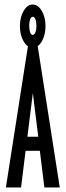

<svg xmlns="http://www.w3.org/2000/svg" viewBox="-20 -828 290 848"><path d="M176 0 156 -162H93L73 0H6L105 -634H145L244 0ZM125 -417 101 -224H149ZM124 -617Q101 -617 84.5 -645Q68 -673 68 -713Q68 -752 84.5 -780Q101 -808 124 -808Q148 -808 164.5 -780Q181 -752 181 -713Q181 -673 164.5 -645Q148 -617 124 -617ZM125 -674Q132 -674 136.5 -685.5Q141 -697 141 -714Q141 -731 136.5 -742.5Q132 -754 125 -754Q117 -754 113 -742.5Q109 -731 109 -714Q109 -697 113 -685.5Q117 -674 125 -674Z"/></svg>

Font: Inconsolata UltraCondensed SemiBold
Style: Regular
Weight: 600
Width: 1
Monospace: yes
Designer: Raph Levien, Cyreal, Brenton Simpson
Foundry: Raph Levien, Cyreal, Google
Version: Version 3.001; ttfautohint (v1.8.2.53-6de2)